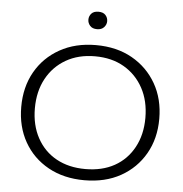

<svg xmlns="http://www.w3.org/2000/svg" viewBox="-53 -794 816 855"><g transform="rotate(5 355.0 -366.5)"><path d="M355 10Q263 10 193.5 -28.5Q124 -67 85.5 -135Q47 -203 47 -291Q47 -380 85.5 -448Q124 -516 193.5 -555Q263 -594 355 -594Q448 -594 517 -555Q586 -516 625 -448Q664 -380 664 -291Q664 -203 625 -135Q586 -67 517 -28.5Q448 10 355 10ZM355 -40Q430 -40 485 -70.5Q540 -101 571 -158Q602 -215 602 -290Q602 -366 571 -423Q540 -480 485 -512Q430 -544 355 -544Q281 -544 225.5 -512Q170 -480 139 -423Q108 -366 108 -290Q108 -215 139 -158Q170 -101 225.5 -70.5Q281 -40 355 -40ZM353 -665Q332 -665 321.5 -677Q311 -689 311 -704Q311 -720 321.5 -731.5Q332 -743 353 -743Q374 -743 384.5 -731.5Q395 -720 395 -704Q395 -689 384 -677Q373 -665 353 -665Z"/></g></svg>

Font: Rokkitt Light
Style: Regular
Weight: 300
Version: Version 3.103